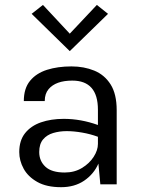

<svg xmlns="http://www.w3.org/2000/svg" viewBox="-20 -766 590 798"><path d="M234 12Q173.5 12 135 -9.8Q96.5 -31.5 78.2 -65Q60 -98.5 60 -134Q60 -182 84.2 -212.5Q108.5 -243 150.2 -257.5Q192 -272 245 -272Q316 -272 387 -246.5V-310Q387 -431 280.5 -431Q212 -431 182 -395.5Q166 -376.5 166 -346H79Q79 -398.5 104.8 -430Q130.5 -461.5 175.2 -475.8Q220 -490 277 -490Q329 -490 371.8 -472.5Q414.5 -455 439.8 -415Q465 -375 465 -308V0H397L389 -86Q370 -42.5 330 -15.2Q290 12 234 12ZM249 -49Q289.5 -49 320.5 -67.8Q351.5 -86.5 369.2 -114Q387 -141.5 387 -168V-197.5Q356 -209 321.2 -215Q286.5 -221 257 -221Q227 -221 201 -213.2Q175 -205.5 159 -186.5Q143 -167.5 143 -134Q143 -97 168.8 -73Q194.5 -49 249 -49ZM270 -553.5 111.5 -708.5 158.5 -745.5 270 -626 382.5 -745.5 429 -708.5Z"/></svg>

Font: Betina Sans
Style: Regular
Weight: 400
Designer: Jonathan Pinhorn (font) & Cristiano Sobral (main changes)
Version: Version 2.001;April 28, 2021;FontCreator 13.0.0.2655 32-bit;